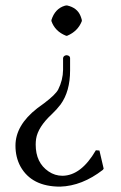

<svg xmlns="http://www.w3.org/2000/svg" viewBox="-20 -676 445 709"><path d="M210.9 -26.9Q279.8 -27.8 334 -121.1L347.2 -120.1L362.8 -53.2L359.9 -48.8Q283.2 10.7 202.1 13.2Q97.2 13.2 55.7 -61Q37.1 -95.2 37.1 -138.2Q37.1 -213.4 117.2 -275.9Q127.4 -283.7 143.1 -294.9Q184.6 -326.2 194.8 -345.2Q212.4 -380.4 212.9 -418V-461.9Q214.8 -471.2 226.1 -472.2Q238.3 -470.7 238.8 -461.9V-416Q238.8 -338.4 203.6 -290Q189.5 -271.5 171.9 -254.9Q120.1 -207 113.3 -163.1Q111.8 -152.3 111.8 -142.1Q111.8 -75.2 159.2 -43Q182.6 -26.9 210.9 -26.9ZM282.2 -602.1V-598.1Q267.6 -560.5 228 -543.9H224.1Q183.1 -560.1 169.9 -598.1V-602.1Q183.1 -644 219.2 -654.8Q222.2 -655.8 224.1 -655.8H228Q265.1 -647.5 277.3 -617.2Q280.3 -609.9 282.2 -602.1Z"/></svg>

Font: Linux Biolinum Capitals O
Style: Small Caps
Weight: 400
Designer: Philipp H. Poll
Foundry: Philipp H. Poll
Version: Version 1.0.4